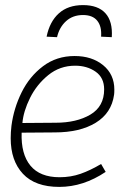

<svg xmlns="http://www.w3.org/2000/svg" viewBox="-20 -725 535 754"><path d="M22 -182Q22 -206 25 -231Q34 -300 65 -362.5Q96 -425 149 -465Q202 -505 273 -505Q341 -505 385 -469Q429 -433 429 -373Q429 -360 428 -353Q418 -281 356 -243Q294 -205 195 -205L65 -204Q62 -120 99.5 -74.5Q137 -29 214 -29Q258 -29 296.5 -42.5Q335 -56 377 -81L395 -50Q307 9 213 9Q118 9 70 -42.5Q22 -94 22 -182ZM389 -374Q389 -420 355.5 -443.5Q322 -467 275 -467Q215 -467 169.5 -430Q124 -393 98 -340.5Q72 -288 68 -242L198 -243Q281 -243 335 -275Q389 -307 389 -374ZM419 -579 377 -581Q380 -621 362 -643.5Q344 -666 306 -666Q266 -666 239.5 -642Q213 -618 204 -579L163 -581Q175 -640 211 -672.5Q247 -705 306 -705Q365 -705 394 -673Q423 -641 419 -579Z"/></svg>

Font: Bellota Light
Style: Italic
Weight: 300
Italic angle: -7.5°
Designer: Kemie Guaida
Foundry: Kemie Guaida
Version: Version 4.001